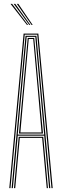

<svg xmlns="http://www.w3.org/2000/svg" viewBox="-20 -974 321 994"><path d="M28 0 102.2 -800H178.5L252.8 0H246.5L172.8 -794.5H108L34.2 0ZM52.5 0 76.8 -265.8H204L228.2 0H222L198.2 -260.2H82.5L58.8 0ZM40.2 0 112.2 -788.8H168.5L240.5 0H234.2L209 -271.5H71.8L46.5 0ZM71.8 -277H208.8L190 -485.2L162.8 -783H118L90.8 -485.2ZM78.2 -282.8 96.8 -485.2 123.5 -777.5H157.2L184 -485.2L202.5 -282.8ZM85.5 -288.2H195.2L178 -485.2L152 -772H128.8L102.8 -485.2ZM119.5 -845 34.5 -954H42.8L125.5 -845ZM131.2 -845 50.8 -954H59L137.2 -845ZM143.2 -845 67 -954H75L149.2 -845Z"/></svg>

Font: Big Shoulders Inline Display Thin ExtraLight
Style: Regular
Weight: 250
Version: Version 2.002